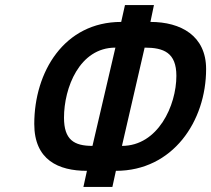

<svg xmlns="http://www.w3.org/2000/svg" viewBox="-20 -742 838 762"><path d="M116 -250C116 -107 212 -64 325 -64L311 0H426L440 -64C666 -64 798 -261 798 -468C798 -600 698 -655 577 -655L591 -722H476L461 -655C234 -655 116 -456 116 -250ZM234 -275C234 -393 295 -553 438 -553L347 -163C274 -163 234 -187 234 -275ZM464 -163 554 -553C630 -553 680 -533 680 -441C680 -323 607 -163 464 -163Z"/></svg>

Font: Perun Medium Italic
Style: Regular
Weight: 500
Italic angle: -12°
Foundry: Copyright (c) Stefan Peev, Context Ltd, 2016
Version: Version 1.026